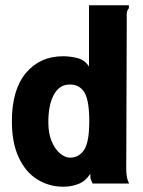

<svg xmlns="http://www.w3.org/2000/svg" viewBox="-20 -695 540 727"><path d="M220 12Q166 12 121.5 -15.5Q77 -43 51 -98.5Q25 -154 25 -236Q25 -355 78 -418.5Q131 -482 219 -482Q246 -482 273.5 -475Q301 -468 317 -443V-675H468V-664Q463 -658 461 -651Q459 -644 460 -627L458 -56Q458 -42 460 -28Q462 -14 469 0H331Q324 -14 323 -18.5Q322 -23 322 -37Q304 -9 277 1.5Q250 12 220 12ZM245 -98Q279 -98 298.5 -127.5Q318 -157 318 -236Q318 -314 300 -344.5Q282 -375 244 -375Q205 -375 184 -336.5Q163 -298 163 -232Q163 -189 176 -159Q189 -129 208 -113.5Q227 -98 245 -98Z"/></svg>

Font: Inconsolata Black
Style: Regular
Weight: 900
Monospace: yes
Designer: Raph Levien, Cyreal, Brenton Simpson
Foundry: Raph Levien, Cyreal, Google
Version: Version 3.001; ttfautohint (v1.8.2.53-6de2)